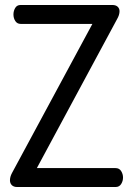

<svg xmlns="http://www.w3.org/2000/svg" viewBox="-20 -751 533 771"><path d="M49 0Q35 0 27.5 -7.5Q20 -15 20 -27Q20 -41 28 -56L351 -655H63Q49 -655 41.5 -666.5Q34 -678 34 -693Q34 -707 41 -719Q48 -731 63 -731H431Q445 -731 452.5 -724Q460 -717 460 -706Q460 -691 450 -674L128 -76H444Q459 -76 466.5 -64Q474 -52 474 -38Q474 -24 466.5 -12Q459 0 444 0Z"/></svg>

Font: Dosis ExtraLight Medium
Style: Regular
Weight: 500
Version: Version 3.001; ttfautohint (v1.8.2)